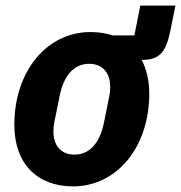

<svg xmlns="http://www.w3.org/2000/svg" viewBox="-20 -651 644 683"><path d="M240 12C396 12 511 -128 511 -318C511 -365 501 -405 484 -438H488C551 -438 571 -472 585 -537L604 -631H479L458 -525H381C358 -533 330 -537 302 -537C146 -537 31 -397 31 -207C31 -69 112 12 240 12ZM245 -101C196 -101 170 -134 170 -184C170 -197 172 -209 173 -215L192 -309C207 -384 244 -424 297 -424C346 -424 372 -391 372 -341C372 -328 370 -316 369 -310L350 -216C335 -141 298 -101 245 -101Z"/></svg>

Font: Braiins Sans
Style: Bold Italic
Weight: 700
Italic angle: -11.31°
Designer: Mike Abbink, Paul van der Laan, Pieter van Rosmalen, Jiri Chlebus, Lubos Buracinsky
Foundry: Bold Monday, Sudetype
Version: Version 1.000;hotconv 1.0.109;makeotfexe 2.5.65596